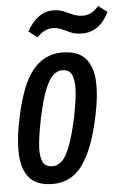

<svg xmlns="http://www.w3.org/2000/svg" viewBox="-52 -756 533 804"><g transform="rotate(-5 214.0 -354.0)"><path d="M139 9Q71 9 40 -27Q9 -63 6.5 -127.5Q4 -192 22 -276Q50 -414 99 -475Q148 -536 222 -536Q291 -536 322 -499.5Q353 -463 355 -400.5Q357 -338 340 -260Q312 -125 264.5 -58Q217 9 139 9ZM144 -65Q164 -65 182 -81.5Q200 -98 216.5 -140.5Q233 -183 250 -260Q261 -314 265.5 -359.5Q270 -405 260 -433.5Q250 -462 218 -462Q197 -462 179 -445.5Q161 -429 144.5 -387.5Q128 -346 112 -272Q100 -214 95 -167Q90 -120 100 -92.5Q110 -65 144 -65ZM316 -608Q287 -608 267.5 -616.5Q248 -625 231 -633Q214 -641 192 -641Q158 -641 127 -608L91 -636Q135 -715 201 -715Q227 -715 246.5 -706.5Q266 -698 284.5 -690Q303 -682 326 -682Q362 -682 391 -717L428 -689Q408 -647 379.5 -627.5Q351 -608 316 -608Z"/></g></svg>

Font: Mona Sans Condensed Medium
Style: Italic
Weight: 500
Width: 3
Italic angle: -11.7°
Designer: Deni Anggara
Foundry: GitHub
Version: Version 1.001; ttfautohint (v1.8.4.7-5d5b);gftools[0.9.31]